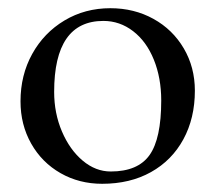

<svg xmlns="http://www.w3.org/2000/svg" viewBox="-20 -434 525 468"><path d="M30 -187Q30 -251 58.5 -302.5Q87 -354 137 -384Q187 -414 249 -414Q307 -414 354 -388Q401 -362 428 -316Q455 -270 455 -213Q455 -146 427 -94.5Q399 -43 348 -14.5Q297 14 229 14Q173 14 127.5 -12Q82 -38 56 -84Q30 -130 30 -187ZM373 -189Q373 -244 355 -288.5Q337 -333 304.5 -358Q272 -383 232 -383Q112 -383 112 -210Q112 -158 131 -113.5Q150 -69 181.5 -42.5Q213 -16 250 -16Q316 -16 344.5 -56Q373 -96 373 -189Z"/></svg>

Font: EB Squaramond
Style: Regular
Weight: 400
Designer: Jake Brussel Faria
Foundry: Jake Brussel Faria
Version: Version 0.002